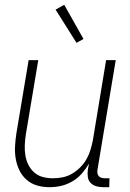

<svg xmlns="http://www.w3.org/2000/svg" viewBox="-20 -770 540 798"><path d="M186 8Q159 8 134.5 1Q110 -6 91 -22.5Q72 -39 61 -61.5Q50 -84 45.5 -109.5Q41 -135 42.5 -162Q44 -189 48 -215L99 -520H139L87 -209Q84 -188 83 -166.5Q82 -145 85.5 -124Q89 -103 98 -85Q107 -67 122 -53.5Q137 -40 157.5 -34.5Q178 -29 200 -29Q220 -29 240 -33Q260 -37 278.5 -47.5Q297 -58 313 -74Q329 -90 339.5 -108.5Q350 -127 356 -147Q362 -167 366 -187L421 -520H461L385 -64Q384 -57 385 -50Q386 -43 390.5 -38Q395 -33 402 -31Q409 -29 416 -29H435L434 8H409Q394 8 380 4Q366 0 356.5 -10Q347 -20 345 -34.5Q343 -49 345 -64L350 -90Q337 -68 320 -48.5Q303 -29 280.5 -16Q258 -3 234 2.5Q210 8 186 8ZM298 -592 211 -730 247 -750 327 -608Z"/></svg>

Font: Iosevka Term Curly Extralight
Style: Italic
Weight: 200
Italic angle: -9°
Designer: Belleve Invis
Foundry: Belleve Invis
Version: Version 32.3.0